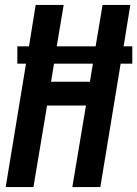

<svg xmlns="http://www.w3.org/2000/svg" viewBox="-20 -755 554 775"><path d="M3 0 85 -498H50V-568H97L124 -735H237L209 -568H366L394 -735H506L479 -568H514V-498H467L385 0H272L327 -329H170L115 0ZM186 -425H343L355 -498H198Z"/></svg>

Font: Iosevka Curly Oblique
Style: Bold
Weight: 700
Italic angle: -9°
Monospace: yes
Designer: Belleve Invis
Foundry: Belleve Invis
Version: Version 11.1.0; ttfautohint (v1.8.3)